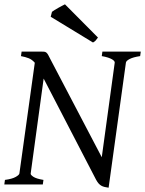

<svg xmlns="http://www.w3.org/2000/svg" viewBox="-20 -854 672 889"><path d="M628.9 -594.2Q596.7 -589.4 580.3 -580.8Q564 -572.3 563 -564L482.9 15.1Q472.7 13.7 464.4 11.7Q456.1 9.8 449.2 5.9Q442.4 2 436.5 -4.6Q430.7 -11.2 424.8 -22L182.1 -490.2L122.1 -50.8Q120.6 -44.9 134.3 -35.6Q147.9 -26.4 181.2 -21L178.2 0H0L2.9 -21Q36.1 -25.4 52.5 -34.7Q68.8 -43.9 69.8 -50.8L141.1 -563.5Q128.4 -578.1 113.3 -584.2Q98.1 -590.3 77.1 -594.2L80.1 -615.2H167Q177.7 -615.2 183.8 -614.7Q189.9 -614.3 194.6 -610.6Q199.2 -606.9 203.4 -599.1Q207.5 -591.3 214.8 -577.1L451.2 -126L511.2 -564Q511.7 -566.9 508.8 -571Q505.9 -575.2 498.8 -579.3Q491.7 -583.5 480 -587.4Q468.3 -591.3 451.2 -594.2L454.1 -615.2H631.8ZM433.6 -680.2Q426.8 -670.4 422.6 -666Q418.5 -661.6 410.6 -657.2L214.8 -776.4L220.7 -799.3Q225.1 -802.7 232.9 -807.6Q240.7 -812.5 249.5 -817.4Q258.3 -822.3 266.6 -826.7Q274.9 -831.1 280.8 -834Z"/></svg>

Font: Gentium Plus APac
Style: Italic
Weight: 400
Italic angle: -8°
Designer: J. Victor Gaultney, Annie Olsen, Iska Routamaa, Becca Hirsbrunner
Foundry: SIL International
Version: Version 5.000